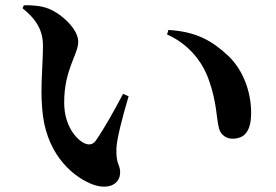

<svg xmlns="http://www.w3.org/2000/svg" viewBox="-20 -716 1040 724"><path d="M142 -543C142 -475 132 -387 139 -308C150 -147 242 -57 323 -23C386 3 433 -20 433 -66C433 -97 417 -95 419 -156C420 -191 442 -276 465 -353L444 -362C409 -296 373 -231 340 -184C329 -170 315 -169 300 -175C268 -189 222 -242 222 -329C222 -455 275 -510 275 -559C275 -605 215 -662 164 -683C135 -695 96 -697 70 -696L65 -685C118 -642 142 -601 142 -543ZM610 -586C689 -551 743 -486 768 -413C798 -329 795 -274 806 -231C814 -204 836 -193 857 -193C906 -193 927 -227 927 -290C927 -367 899 -451 839 -507C780 -562 720 -597 615 -603Z"/></svg>

Font: Noto Serif CJK KR
Style: Bold
Weight: 700
Designer: Ryoko NISHIZUKA 西塚涼子 (kana & ideographs); Frank Grießhammer (Latin, Greek & Cyrillic); Wenlong ZHANG 张文龙 (bopomofo); San
Foundry: Adobe
Version: Version 2.001;hotconv 1.1.0;makeotfexe 2.6.0